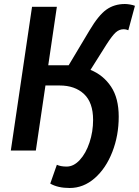

<svg xmlns="http://www.w3.org/2000/svg" viewBox="-20 -752 694 959"><path d="M140 -718H264L221 -426H323L427 -600Q472 -676 511.5 -704Q551 -732 604 -732Q615 -732 629.5 -729.5Q644 -727 654 -723L621 -601Q609 -606 598 -606Q576 -606 558.5 -590.5Q541 -575 512 -530L432 -403Q496 -377 534.5 -319.5Q573 -262 573 -169Q573 -75 541 7Q509 89 453 138Q397 187 328 187Q269 187 231 165L264 71Q283 80 313 80Q348 80 378.5 47Q409 14 427 -40Q445 -94 445 -153Q445 -240 399.5 -282.5Q354 -325 278 -325H207L159 0H34Z"/></svg>

Font: Nebula Sans Semibold
Style: Regular
Weight: 600
Italic angle: -9°
Designer: Paul D. Hunt for Adobe (as Source Sans)
Foundry: Nebula Entertainment & Broadcasting LLC
Version: Version 1.010